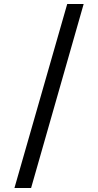

<svg xmlns="http://www.w3.org/2000/svg" viewBox="-20 -812 489 957"><path d="M315 -792H397L135 125H52Z"/></svg>

Font: lgurmukhi85
Style: Book
Weight: 400
Designer: Jelle Bosma - Monotype Design Team
Foundry: Monotype Imaging Inc.
Version: Version 2.003